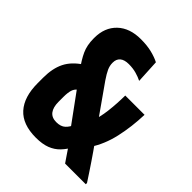

<svg xmlns="http://www.w3.org/2000/svg" viewBox="-188 -760 880 880"><g transform="rotate(45 252.5 -320.0)"><path d="M371 -0.5Q362.5 -12.5 353 -26.8Q343.5 -41 333.2 -56Q323 -71 313.5 -84.8Q304 -98.5 295.5 -110L280 -126L138.5 -320L117.5 -349.5Q88 -389.5 73 -422.2Q58 -455 58 -498V-502.5Q58 -570 99.8 -609.8Q141.5 -649.5 214 -649.5Q254.5 -649.5 285.2 -641.8Q316 -634 337 -623L343 -508.5Q326.5 -517 304.5 -523.2Q282.5 -529.5 255.5 -529.5Q227 -529.5 212.5 -517.2Q198 -505 198 -482V-480Q198 -462 206 -444.2Q214 -426.5 232 -400L347 -236.5L371 -204Q384 -186 397.2 -167.5Q410.5 -149 423.5 -130.2Q436.5 -111.5 449.8 -91.8Q463 -72 476.8 -51.5Q490.5 -31 505 -8.5V-0.5ZM192 10.5Q106 10.5 63.8 -36.5Q21.5 -83.5 21.5 -172.5V-208Q21.5 -268 42 -309.2Q62.5 -350.5 111 -382L177.5 -285Q160 -273 154.8 -255.8Q149.5 -238.5 149.5 -212V-179.5Q149.5 -144 164 -125Q178.5 -106 208 -106Q237 -106 252.5 -120.5Q268 -135 277 -158.5L317 -221.5Q333 -261.5 339 -311.8Q345 -362 345.5 -416H470.5Q468 -336.5 451.8 -264.2Q435.5 -192 399 -137L347 -83.5Q331 -53.5 311 -32.5Q291 -11.5 262.5 -0.5Q234 10.5 192 10.5Z"/></g></svg>

Font: Anek Latin Condensed
Style: Bold
Weight: 700
Width: 3
Designer: Yesha Goshar
Foundry: Ek Type
Version: Version 1.003